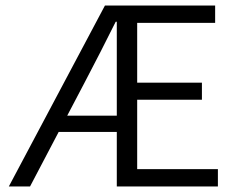

<svg xmlns="http://www.w3.org/2000/svg" viewBox="-20 -677 859 697"><path d="M12 0 361 -657H761V-594H478V-377H713V-315H478V-63H771V0H404V-598H400Q373 -544 345 -489Q317 -434 288 -379L89 0ZM161 -198V-257H450V-198Z"/></svg>

Font: Assistant ExtraLight
Style: Regular
Weight: 400
Version: Version 3.000